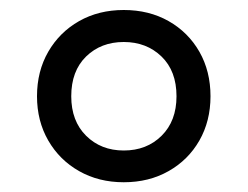

<svg xmlns="http://www.w3.org/2000/svg" viewBox="-20 -769 495 384"><path d="M227.5 -404.5Q177.5 -404.5 138.2 -426.8Q99 -449 76.5 -488Q54 -527 54 -576.5Q54 -626.5 76.5 -665.5Q99 -704.5 138.2 -726.8Q177.5 -749 227.5 -749Q278 -749 317.2 -726.8Q356.5 -704.5 378.8 -665.5Q401 -626.5 401 -576.5Q401 -527 378.8 -488Q356.5 -449 317.2 -426.8Q278 -404.5 227.5 -404.5ZM227.5 -468Q273.5 -468 303.2 -497.5Q333 -527 333 -576.5Q333 -627 303 -656Q273 -685 227.5 -685Q182 -685 152.2 -656Q122.5 -627 122.5 -576.5Q122.5 -527 152.2 -497.5Q182 -468 227.5 -468Z"/></svg>

Font: Encode Sans SC Condensed Medium
Style: Regular
Weight: 500
Width: 3
Designer: Multiple Designers
Foundry: Impallari Type
Version: Version 3.002